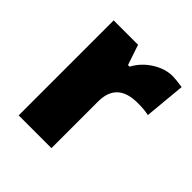

<svg xmlns="http://www.w3.org/2000/svg" viewBox="-150 -631 737 737"><g transform="rotate(45 218.5 -262.5)"><path d="M372.6 -524.8Q389.8 -524.8 426.7 -519.2L411 -351.4Q387.8 -356.9 350.4 -356.9Q239.1 -356.9 239.1 -253.3V0H61.2V-515.7H193.6L221.4 -433.3H230Q252.3 -474.7 292.5 -499.7Q332.7 -524.8 372.6 -524.8Z"/></g></svg>

Font: Khula ExtraBold
Style: Regular
Weight: 800
Designer: Erin McLaughlin, Steve Matteson
Version: Version 1.002;PS 1.0;hotconv 1.0.72;makeotf.lib2.5.5900; ttf